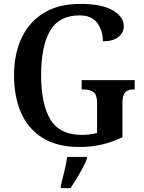

<svg xmlns="http://www.w3.org/2000/svg" viewBox="-20 -744 738 985"><path d="M387 10Q274 10 199.5 -36Q125 -82 88.5 -164.5Q52 -247 52 -358Q52 -466 90.5 -548.5Q129 -631 204.5 -677.5Q280 -724 392 -724Q502 -724 558.5 -691Q615 -658 615 -610Q615 -576 587 -554Q559 -532 508 -532Q508 -586 479.5 -625.5Q451 -665 388 -665Q283 -665 237 -586Q191 -507 191 -358Q191 -210 238.5 -131Q286 -52 401 -52Q421 -52 441 -54.5Q461 -57 478 -62V-216Q478 -258 460 -271.5Q442 -285 410 -285H399V-333H671V-285H664Q637 -285 622.5 -271Q608 -257 608 -212V-40Q556 -15 502.5 -2.5Q449 10 387 10ZM292 208Q300 177 310 136Q320 95 325 61H426V71Q418 92 403.5 119Q389 146 372.5 173Q356 200 342 221H292Z"/></svg>

Font: Noto Serif Myanmar SemiCondensed SemiBold
Style: Regular
Weight: 600
Width: 4
Designer: Ben Mitchell and the Monotype Design Team
Foundry: Monotype Imaging Inc.
Version: Version 2.106; ttfautohint (v1.8.4.7-5d5b)